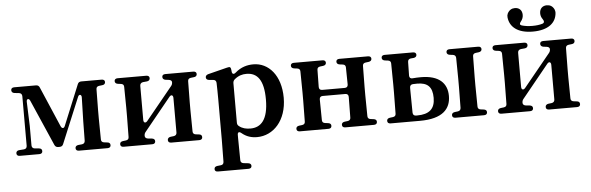

<svg xmlns="http://www.w3.org/2000/svg" viewBox="-60 -1030 4655 1513"><g transform="rotate(-5 2267.5 -273.5)"><path d="M585 -219 583 -68C583 -53 575 -43 560 -41L530 -38C515 -36 506 -28 506 -15C506 -1 515 7 531 7H758C774 7 783 -1 783 -15C783 -29 774 -37 759 -38L734 -41C719 -43 711 -51 711 -66C710 -120 709 -187 709 -232V-296C709 -342 710 -408 711 -463C711 -478 719 -486 734 -488L759 -491C774 -492 783 -501 783 -514C783 -527 774 -535 758 -535H597C583 -535 573 -529 568 -516L437 -197C429 -176 413 -177 404 -197L267 -516C262 -529 252 -535 238 -535H66C50 -535 41 -527 41 -514C41 -501 49 -492 64 -490L101 -486C116 -484 124 -474 124 -459V-67C124 -52 115 -42 100 -41L62 -38C47 -37 38 -28 38 -15C38 -1 47 7 63 7H218C234 7 243 -1 243 -15C243 -29 234 -37 219 -38L186 -41C171 -42 162 -52 162 -67V-221L155 -412C154 -436 173 -441 183 -419L342 -55C348 -42 357 -36 371 -36H382C396 -36 406 -42 411 -55L561 -416C570 -439 591 -433 590 -409Z M859 -15C859 -1 868 7 884 7H1111C1127 7 1136 -1 1136 -15C1136 -29 1127 -36 1112 -38L1081 -41C1066 -43 1057 -51 1057 -64C1057 -76 1060 -86 1068 -95L1278 -353C1293 -372 1309 -365 1309 -342V-68C1309 -53 1300 -44 1285 -42L1260 -39C1245 -37 1236 -28 1236 -15C1236 -1 1245 7 1261 7H1483C1499 7 1508 -1 1508 -15C1508 -29 1499 -37 1484 -38L1459 -41C1444 -43 1436 -51 1436 -66C1435 -120 1434 -187 1434 -232V-296C1434 -342 1435 -408 1436 -463C1436 -478 1444 -486 1459 -488L1484 -491C1499 -492 1508 -501 1508 -514C1508 -527 1499 -535 1483 -535H1261C1245 -535 1236 -527 1236 -514C1236 -501 1245 -492 1260 -490L1285 -487C1300 -485 1309 -478 1309 -467C1309 -455 1306 -445 1298 -436L1088 -179C1073 -161 1057 -167 1057 -190V-460C1057 -475 1066 -485 1081 -487L1113 -490C1128 -492 1136 -501 1136 -514C1136 -527 1127 -535 1111 -535H884C868 -535 859 -527 859 -514C859 -501 868 -493 883 -491L907 -488C922 -486 930 -478 930 -463C931 -409 932 -342 932 -296V-232C932 -187 931 -120 930 -66C930 -51 922 -43 907 -41L883 -38C868 -36 859 -29 859 -15Z M1583 245C1583 259 1592 266 1608 266H1850C1866 266 1875 258 1875 245C1875 232 1867 224 1851 222L1815 218C1800 216 1791 208 1791 192C1790 131 1789 68 1789 18V-8C1789 -29 1801 -34 1818 -20C1856 12 1896 23 1939 23C2069 23 2175 -89 2175 -268C2175 -445 2079 -551 1959 -551C1912 -551 1862 -539 1815 -498C1799 -484 1786 -488 1784 -510L1783 -521C1782 -533 1779 -540 1775 -544C1771 -547 1762 -546 1750 -543L1599 -505C1585 -501 1577 -493 1577 -481C1577 -469 1586 -460 1601 -459L1634 -456C1649 -455 1657 -446 1658 -431C1659 -393 1660 -353 1660 -301V19C1660 70 1659 133 1658 193C1658 209 1649 218 1634 219L1607 222C1591 224 1583 232 1583 245ZM1790 -106V-415C1790 -427 1793 -437 1803 -446C1835 -473 1866 -481 1898 -481C1985 -481 2034 -419 2034 -267C2034 -106 1976 -49 1893 -49C1858 -49 1829 -56 1804 -76C1793 -84 1790 -93 1790 -106Z M2278 7H2505C2521 7 2530 -1 2530 -15C2530 -29 2521 -36 2506 -38L2482 -41C2467 -43 2459 -51 2459 -66C2458 -113 2457 -172 2457 -230C2457 -246 2466 -255 2482 -255H2661C2677 -255 2686 -246 2686 -230C2686 -172 2685 -113 2684 -66C2684 -51 2676 -43 2661 -41L2637 -38C2622 -36 2613 -28 2613 -15C2613 -1 2622 7 2638 7H2865C2881 7 2890 -1 2890 -15C2890 -29 2881 -36 2866 -38L2842 -41C2827 -43 2819 -51 2819 -66C2818 -120 2817 -187 2817 -232V-296C2817 -342 2818 -409 2819 -463C2819 -478 2827 -486 2842 -488L2866 -491C2881 -493 2890 -501 2890 -514C2890 -527 2881 -535 2865 -535H2638C2622 -535 2613 -527 2613 -514C2613 -501 2622 -493 2637 -491L2661 -488C2676 -486 2684 -478 2684 -463C2685 -422 2686 -372 2686 -328C2686 -312 2677 -303 2661 -303H2482C2466 -303 2457 -312 2457 -328C2457 -372 2458 -422 2459 -463C2459 -478 2467 -486 2482 -488L2506 -491C2521 -493 2530 -501 2530 -514C2530 -527 2521 -535 2505 -535H2278C2262 -535 2253 -527 2253 -514C2253 -501 2262 -493 2277 -491L2301 -488C2316 -486 2324 -478 2324 -463C2325 -409 2326 -342 2326 -296V-232C2326 -187 2325 -120 2324 -66C2324 -51 2316 -43 2301 -41L2277 -38C2262 -36 2253 -28 2253 -15C2253 -1 2262 7 2278 7Z M3211 -37H3202C3186 -37 3177 -45 3176 -62C3175 -116 3174 -185 3174 -232V-260C3174 -275 3182 -285 3198 -286C3209 -287 3220 -287 3232 -287C3313 -287 3352 -252 3352 -164C3352 -77 3306 -37 3211 -37ZM2996 7H3229C3408 7 3473 -66 3473 -169C3473 -269 3409 -335 3266 -335C3245 -335 3223 -334 3200 -332C3184 -330 3174 -339 3174 -355C3174 -391 3175 -430 3176 -463C3176 -478 3184 -487 3199 -489L3222 -491C3237 -493 3246 -501 3246 -514C3246 -527 3237 -535 3221 -535H2996C2980 -535 2971 -527 2971 -514C2971 -501 2980 -493 2995 -491L3019 -488C3034 -486 3042 -478 3042 -463C3043 -409 3044 -342 3044 -296V-232C3044 -187 3043 -120 3042 -66C3042 -51 3034 -43 3019 -41L2995 -38C2980 -36 2971 -28 2971 -15C2971 -1 2980 7 2996 7ZM3509 7H3736C3752 7 3761 -1 3761 -15C3761 -29 3752 -36 3737 -38L3713 -41C3698 -43 3690 -51 3690 -66C3689 -120 3688 -187 3688 -232V-296C3688 -342 3689 -409 3690 -463C3690 -478 3698 -486 3713 -488L3737 -491C3752 -493 3761 -501 3761 -514C3761 -527 3752 -535 3736 -535H3509C3493 -535 3484 -527 3484 -514C3484 -501 3493 -493 3508 -491L3532 -488C3547 -486 3555 -478 3556 -463C3557 -409 3558 -342 3558 -296V-232C3558 -187 3557 -120 3556 -66C3555 -51 3547 -43 3532 -41L3508 -38C3493 -36 3484 -28 3484 -15C3484 -1 3493 7 3509 7Z M4176 -616C4299 -616 4362 -669 4367 -749C4367 -757 4366 -764 4362 -775C4349 -802 4329 -813 4303 -813C4271 -813 4246 -793 4246 -754C4246 -736 4252 -720 4262 -707C4273 -691 4274 -677 4256 -671C4233 -664 4207 -661 4176 -661C4144 -661 4117 -665 4093 -672C4076 -678 4077 -688 4088 -702C4100 -716 4108 -734 4108 -754C4108 -793 4083 -813 4051 -813C4026 -813 4006 -802 3992 -776C3987 -765 3986 -757 3987 -745C3995 -668 4058 -616 4176 -616ZM3873 7H4100C4116 7 4125 -1 4125 -15C4125 -29 4116 -36 4101 -38L4070 -41C4055 -43 4046 -51 4046 -64C4046 -76 4049 -86 4057 -95L4267 -353C4282 -372 4298 -365 4298 -342V-68C4298 -53 4289 -44 4274 -42L4249 -39C4234 -37 4225 -28 4225 -15C4225 -1 4234 7 4250 7H4472C4488 7 4497 -1 4497 -15C4497 -29 4488 -37 4473 -38L4448 -41C4433 -43 4425 -51 4425 -66C4424 -120 4423 -187 4423 -232V-296C4423 -342 4424 -408 4425 -463C4425 -478 4433 -486 4448 -488L4473 -491C4488 -492 4497 -501 4497 -514C4497 -527 4488 -535 4472 -535H4250C4234 -535 4225 -527 4225 -514C4225 -501 4234 -492 4249 -490L4274 -487C4289 -485 4298 -478 4298 -467C4298 -455 4295 -445 4287 -436L4077 -179C4062 -161 4046 -167 4046 -190V-460C4046 -475 4055 -485 4070 -487L4102 -490C4117 -492 4125 -501 4125 -514C4125 -527 4116 -535 4100 -535H3873C3857 -535 3848 -527 3848 -514C3848 -501 3857 -493 3872 -491L3896 -488C3911 -486 3919 -478 3919 -463C3920 -409 3921 -342 3921 -296V-232C3921 -187 3920 -120 3919 -66C3919 -51 3911 -43 3896 -41L3872 -38C3857 -36 3848 -28 3848 -15C3848 -1 3857 7 3873 7Z"/></g></svg>

Font: 寒蝉锦书宋Pro Soft
Style: Regular
Weight: 700
Designer: 寒蝉锦书宋{Warren} 思源宋体{Ryoko NISHIZUKA 西塚涼子 (kana & ideographs); Frank Grießhammer (Latin, Greek & Cyrillic); Wenlong ZHANG 
Foundry: Adobe & ChillType
Version: Version 2.000;Glyphs 3.1.1 (3135)